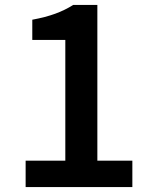

<svg xmlns="http://www.w3.org/2000/svg" viewBox="-20 -759 620 779"><path d="M84 0V-107H245V-597H111V-679Q165 -689 204.5 -703.5Q244 -718 277 -739H375V-107H517V0Z"/></svg>

Font: Noto Sans HK Thin SemiBold
Style: Regular
Weight: 600
Version: Version 2.004-H2;hotconv 1.0.118;makeotfexe 2.5.65603